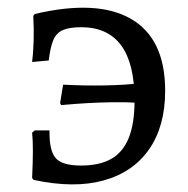

<svg xmlns="http://www.w3.org/2000/svg" viewBox="-20 -480 498 508"><path d="M69 -4 65 -9Q67 -53 67 -81Q67 -109 65 -129L72 -135H111Q110 -81 127.5 -61.5Q145 -42 194 -42Q244 -42 275 -60Q306 -78 321 -116Q336 -154 336 -214Q336 -312 300.5 -360Q265 -408 195 -408Q164 -408 146.5 -400.5Q129 -393 121 -374Q113 -355 109 -320L65 -316Q68 -339 69 -372.5Q70 -406 68 -438L72 -443Q238 -482 327.5 -429.5Q417 -377 417 -240Q417 -146 374.5 -85Q332 -24 254 -2.5Q176 19 69 -4ZM142 -202 139 -207 147 -256Q203 -253 257.5 -254Q312 -255 352 -260L347 -208Q314 -210 278.5 -209.5Q243 -209 208.5 -207Q174 -205 142 -202Z"/></svg>

Font: Alegreya
Style: Regular
Weight: 400
Designer: Juan Pablo del Peral
Foundry: Huerta Tipografica
Version: Version 2.009